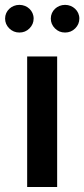

<svg xmlns="http://www.w3.org/2000/svg" viewBox="-38 -749 337 769"><path d="M-17.6 -674.8C-17.6 -659.7 -12.2 -646.5 -1 -635.3C10.7 -624 23.9 -618.7 39.6 -618.7C55.7 -618.7 68.8 -624 80.1 -635.3C91.3 -646.5 96.7 -659.7 96.7 -674.8C96.7 -705.6 71.3 -729.5 39.6 -729.5C8.3 -729.5 -17.6 -705.6 -17.6 -674.8ZM165.5 -674.8C165.5 -659.7 170.9 -646.5 182.1 -635.3C193.4 -624 206.5 -618.7 222.7 -618.7C238.3 -618.7 252 -624 263.2 -635.3C274.4 -646.5 279.8 -659.7 279.8 -674.8C279.8 -705.6 253.9 -729.5 222.7 -729.5C190.9 -729.5 165.5 -705.6 165.5 -674.8ZM70.8 0H190.9V-522.9H70.8Z"/></svg>

Font: Estedad SemiBold
Style: Regular
Weight: 600
Designer: Amin Abedi
Version: Version 7.3